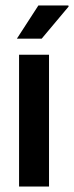

<svg xmlns="http://www.w3.org/2000/svg" viewBox="-20 -685 272 705"><path d="M133 -543H42L121 -665H231L232 -661ZM50 0V-484H160V0Z"/></svg>

Font: Pragati Narrow
Style: Bold
Weight: 700
Designer: Hector Gatti, Marcela Romero, Pablo Cosgaya and Nicolas Silva
Foundry: Omnibus-Type
Version: Version 1.010; ttfautohint (v1.3)